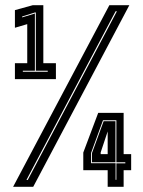

<svg xmlns="http://www.w3.org/2000/svg" viewBox="-20 -720 550 740"><path d="M37.5 -415V-476.5H85V-627L37.5 -613V-681L106.5 -700H147V-476.5H195.5V-415ZM68 -443.5H164V-447.5H118V-672H115L65.5 -656.5V-653L114.5 -668V-447.5H68ZM30.5 0 401.5 -700H478.5L108 0ZM82 -26.5H87L430.5 -676.5H425.5ZM395 0V-64H301V-132L358.5 -285H456.5V-126H485.5V-64H456.5V0ZM368 -126H395V-218H396.5L368 -132.5ZM425.5 -27H428.5V-90.5H463V-94.5H428.5V-256.5H377L331 -130.5V-91H425.5ZM334.5 -94.5V-130L379.5 -253H425V-94.5Z"/></svg>

Font: Tourney ExtraBold
Style: Regular
Weight: 800
Designer: Tyler Finck
Foundry: Etcetera Type Co
Version: Version 1.015